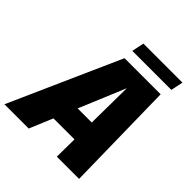

<svg xmlns="http://www.w3.org/2000/svg" viewBox="-269 -1045 1205 1205"><g transform="rotate(45 333.0 -443.0)"><path d="M-36 0 292.5 -737.5H613L626.5 0H429L436 -617H437L179.5 0ZM147 -155 179.5 -306.5H543.5L511 -155ZM294.5 -804.5 311.5 -886H658L641 -804.5Z"/></g></svg>

Font: Epilogue Black
Style: Italic
Weight: 900
Italic angle: -12°
Designer: Tyler Finck
Foundry: Etcetera Type Co
Version: Version 2.111